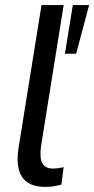

<svg xmlns="http://www.w3.org/2000/svg" viewBox="-20 -725 370 754"><path d="M158 9Q92 9 66.5 -30.5Q41 -70 53 -145L143 -705H230L141 -150Q138 -128 139.5 -108Q141 -88 152.5 -75.5Q164 -63 189 -63Q200 -63 212.5 -65Q225 -67 230 -69L221 0Q202 5 187.5 7Q173 9 158 9ZM235 -514 266 -705H330L279 -514Z"/></svg>

Font: Nunito Sans 10pt Condensed Medium
Style: Italic
Weight: 500
Width: 3
Italic angle: -9°
Designer: Vernon Adams
Foundry: Vernon Adams
Version: Version 3.101;gftools[0.9.27]